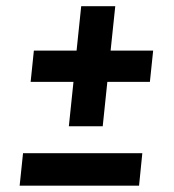

<svg xmlns="http://www.w3.org/2000/svg" viewBox="-20 -586 550 606"><path d="M197.3 -187.5H304.2L318.8 -327.6H453.1L463.4 -426.3H329.1L343.8 -566.4H236.3L221.7 -426.3H86.9L76.7 -327.6H211.9ZM42 0H418.9L429.2 -102.5H52.7Z"/></svg>

Font: Oswald
Style: Heavy
Weight: 800
Designer: Vernon Adams
Foundry: Vernon Adams
Version: 3.0; ttfautohint (v0.95.6-bc232) -l 8 -r 50 -G 200 -x 0 -w "